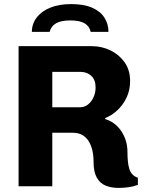

<svg xmlns="http://www.w3.org/2000/svg" viewBox="-20 -912 719 940"><path d="M561 8Q524 8 496.5 -3.5Q469 -15 453.5 -43Q438 -71 438 -121Q438 -151 432 -176.5Q426 -202 414 -221Q402 -240 383 -251Q364 -262 337 -262H236V0H71V-686H429Q478 -686 520.5 -665.5Q563 -645 590 -607Q617 -569 617 -515Q617 -471 600 -435Q583 -399 555.5 -373Q528 -347 495 -334V-329Q516 -323 535.5 -309.5Q555 -296 570 -275.5Q585 -255 594.5 -228Q604 -201 604 -168Q604 -144 606 -123Q608 -102 613 -85.5Q618 -69 628.5 -58Q639 -47 655 -42V-7Q635 1 610 4.5Q585 8 561 8ZM236 -387H373Q394 -387 411 -400.5Q428 -414 438 -436Q448 -458 448 -484Q448 -521 427 -540.5Q406 -560 375 -560H236ZM136 -756Q136 -795 159.5 -826Q183 -857 226 -874.5Q269 -892 328 -892Q390 -892 430.5 -874.5Q471 -857 491 -826Q511 -795 511 -756H424Q418 -784 394 -798Q370 -812 324 -812Q279 -812 254.5 -798Q230 -784 223 -756Z"/></svg>

Font: Chivo Medium
Style: Bold
Weight: 700
Version: Version 2.002